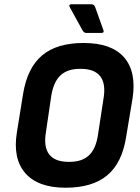

<svg xmlns="http://www.w3.org/2000/svg" viewBox="-20 -867 654 898"><path d="M287 11Q158 11 98.5 -57Q39 -125 59 -248L88 -428Q108 -550 177 -608Q246 -666 371 -666Q502 -666 560.5 -598.5Q619 -531 600 -407L570 -227Q551 -105 481.5 -47Q412 11 287 11ZM301 -110Q361 -109 394.5 -139Q428 -169 438 -235L464 -405Q476 -475 449 -510Q422 -545 358 -545Q298 -546 264.5 -516Q231 -486 220 -420L195 -250Q183 -180 210 -145Q237 -110 301 -110ZM383 -713Q373 -713 366 -725L306 -834Q303 -839 305 -843Q307 -847 313 -847H408Q420 -847 425 -834L464 -725Q468 -713 454 -713Z"/></svg>

Font: Sofia Sans Semi Condensed ExtraBold
Style: Italic
Weight: 800
Italic angle: -9°
Version: Version 4.100